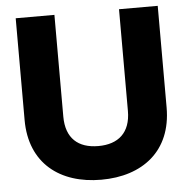

<svg xmlns="http://www.w3.org/2000/svg" viewBox="-52 -771 818 835"><g transform="rotate(-5 357.0 -354.0)"><path d="M357 12C537 12 667 -86 667 -276V-720H498V-276C498 -181 444 -135 357 -135C269 -135 216 -181 216 -276V-720H47V-276C47 -86 177 12 357 12Z"/></g></svg>

Font: Aspekta 750
Style: Regular
Weight: 750
Designer: Ivo Dolenc
Version: Version 2.000